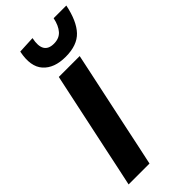

<svg xmlns="http://www.w3.org/2000/svg" viewBox="-301 -1033 1092 1092"><g transform="rotate(-45 244.5 -487.5)"><path d="M20 0Q32.5 -57.5 43.8 -111Q55 -164.5 69.5 -233L120.5 -473Q135.5 -543.5 147.2 -598.8Q159 -654 171.5 -713H339.5Q327 -654 315.2 -598.2Q303.5 -542.5 288.5 -473L237.5 -233Q223 -164.5 211.8 -111Q200.5 -57.5 188 0ZM280.5 -766Q188.5 -766 143 -817Q97.5 -868 118.5 -970L222 -975Q199 -866 286 -866Q328.5 -866 352.5 -893Q376.5 -920 387 -970H489Q467.5 -865.5 420.5 -815.8Q373.5 -766 280.5 -766Z"/></g></svg>

Font: Commissioner
Style: Bold Italic
Weight: 700
Italic angle: -12°
Designer: Kostas Bartsokas
Foundry: Kostas Bartsokas
Version: Version 1.000; ttfautohint (v1.8.3)